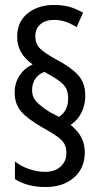

<svg xmlns="http://www.w3.org/2000/svg" viewBox="-20 -780 410 772"><path d="M39 -408Q39 -446 58 -475.5Q77 -505 111 -521Q49 -565 49 -631Q49 -693 91.5 -726.5Q134 -760 196 -760Q231 -760 257.5 -753Q284 -746 314 -729L288 -671Q262 -687 240.5 -693.5Q219 -700 197 -700Q162 -700 142 -682Q122 -664 122 -635Q122 -602 143 -583Q164 -564 204 -542Q262 -512 292.5 -480Q323 -448 323 -395Q323 -358 307 -326.5Q291 -295 264 -278Q294 -253 307.5 -226.5Q321 -200 321 -168Q321 -104 277.5 -66Q234 -28 163 -28Q90 -28 40 -60V-131Q63 -112 96.5 -100.5Q130 -89 161 -89Q201 -89 224 -110.5Q247 -132 247 -164Q247 -188 238 -203Q229 -218 207.5 -233Q186 -248 148 -269Q89 -303 64 -333Q39 -363 39 -408ZM109 -418Q109 -388 129.5 -368Q150 -348 181 -329L217 -310Q254 -334 254 -384Q254 -407 247 -422.5Q240 -438 219.5 -453.5Q199 -469 159 -491Q134 -482 121.5 -462.5Q109 -443 109 -418Z"/></svg>

Font: Noto Sans Hebrew ExtraCondensed
Style: Regular
Weight: 400
Width: 2
Designer: Monotype Design Team
Foundry: Monotype Imaging Inc.
Version: Version 2.004; ttfautohint (v1.8.4.7-5d5b)